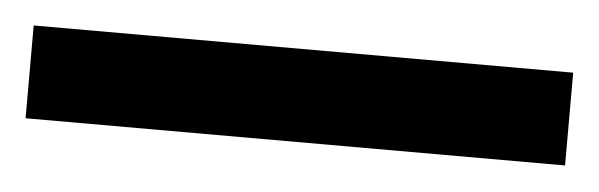

<svg xmlns="http://www.w3.org/2000/svg" viewBox="-25 -41 502 161"><g transform="rotate(5 226.0 39.0)"><path d="M453.1 0V78.1H-1V0Z"/></g></svg>

Font: GitLab Sans
Style: Regular
Weight: 400
Designer: Rasmus Andersson
Foundry: Modifications by GitLab B.V., manufactured by rsms
Version: Version 4.000;git-c8fb6b7